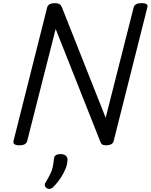

<svg xmlns="http://www.w3.org/2000/svg" viewBox="-20 -910 958 1221"><path d="M103 14Q59 14 66 -14L280 -863Q284 -877 296.5 -883.5Q309 -890 330 -890Q348 -890 358 -883.5Q368 -877 374 -863L652 -161L830 -863Q834 -877 846.5 -883.5Q859 -890 880 -890Q926 -890 917 -863L703 -14Q700 0 687.5 7Q675 14 654 14Q638 14 630 9Q622 4 616 -14L334 -726L153 -14Q150 0 137.5 7Q125 14 103 14ZM279 288Q267 280 265 269.5Q263 259 272 247Q288 220 299 198Q310 176 315 153.5Q320 131 323 101Q324 84 335 77Q346 70 365 70Q388 70 399.5 81Q411 92 409 111Q408 136 396.5 164Q385 192 367 219.5Q349 247 327 271Q315 285 303.5 289.5Q292 294 279 288Z"/></svg>

Font: Playwrite IS
Style: Regular
Weight: 400
Designer: Veronika Burian, José Scaglione
Foundry: TypeTogether
Version: Version 1.002